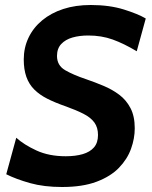

<svg xmlns="http://www.w3.org/2000/svg" viewBox="-20 -734 606 768"><path d="M228 14Q156 14 100.5 -1.5Q45 -17 5 -37L45 -183Q76 -155 126 -132Q176 -109 243 -109Q282 -109 311 -117.5Q340 -126 356 -144.5Q372 -163 372 -194Q372 -224 357.5 -244Q343 -264 313.5 -279Q284 -294 239 -310Q199 -324 168.5 -339.5Q138 -355 117 -376Q96 -397 85.5 -426.5Q75 -456 75 -496Q75 -543 94 -583Q113 -623 148.5 -652.5Q184 -682 233 -698Q282 -714 343 -714Q418 -714 475.5 -696Q533 -678 563 -660L527 -529Q475 -560 430.5 -576Q386 -592 333 -592Q298 -592 270 -584Q242 -576 225 -558Q208 -540 208 -510Q208 -472 241 -453Q274 -434 325 -417Q360 -405 394.5 -390.5Q429 -376 457 -355Q485 -334 502 -301.5Q519 -269 519 -221Q519 -180 504 -138.5Q489 -97 455.5 -62.5Q422 -28 366 -7Q310 14 228 14Z"/></svg>

Font: Cabin VF Beta
Style: Italic
Weight: 400
Italic angle: -7°
Designer: Pablo Impallari
Foundry: Pablo Impallari. http://www.impallari.com Igino Marini. http://www.ikern.com
Version: Version 2.300